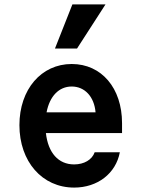

<svg xmlns="http://www.w3.org/2000/svg" viewBox="-20 -840 640 870"><path d="M188 -237H533V-282C533 -441 440 -550 305 -550C167 -550 68 -435 68 -273C68 -108 171 10 316 10C422 10 505 -54 523 -150H409C397 -116 361 -95 316 -95C244 -95 198 -148 188 -237ZM305 -448C364 -448 407 -402 413 -331H191C205 -404 247 -448 305 -448ZM458 -820H308L229 -620H329Z"/></svg>

Font: CommitMono
Style: Bold
Weight: 700
Monospace: yes
Designer: Eigil Nikolajsen
Foundry: Eigil Nikolajsen
Version: Version 1.143